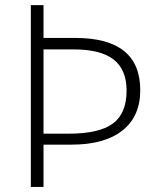

<svg xmlns="http://www.w3.org/2000/svg" viewBox="-20 -734 625 754"><path d="M530.8 -379.9Q530.8 -276.4 460.4 -221.2Q390.1 -166 261.2 -166H150.9V0H101.1V-713.9H150.9V-585H275.9Q530.8 -585 530.8 -379.9ZM150.9 -209H249Q369.6 -209 423.3 -248.8Q477.1 -288.6 477.1 -377.9Q477.1 -460.4 426.3 -500.2Q375.5 -540 269 -540H150.9Z"/></svg>

Font: TypoPRO Open Sans
Style: Regular
Weight: 300
Foundry: Ascender Corporation
Version: Version 1.10